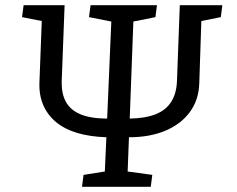

<svg xmlns="http://www.w3.org/2000/svg" viewBox="-20 -720 912 740"><path d="M296 0 302 -46 384 -59 390 -191Q327 -193 278 -207.5Q229 -222 196 -249.5Q163 -277 146.5 -315.5Q130 -354 132 -403L141 -639L65 -654L71 -700H229L218 -411Q216 -360 234 -327.5Q252 -295 291.5 -279Q331 -263 393 -263L409 -637L323 -654L329 -700H585L579 -654L494 -637L480 -263Q540 -264 579.5 -279.5Q619 -295 639.5 -327Q660 -359 662 -406L673 -700H837L831 -654L756 -639L748 -398Q746 -335 712 -288.5Q678 -242 618 -216.5Q558 -191 477 -191L472 -59L567 -46L561 0Z"/></svg>

Font: Literata
Style: Italic
Weight: 400
Italic angle: -2°
Designer: Latin by Veronika Burian and Jose Scaglione. Greek by Irene Vlachou. Cyrillic by Vera Evstafieva
Foundry: TypeTogether
Version: Version 3.103;gftools[0.9.29]